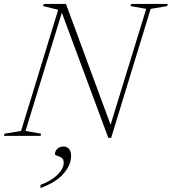

<svg xmlns="http://www.w3.org/2000/svg" viewBox="-47 -690 872 975"><path d="M718 -645 517.5 10H503L267 -625.5L82.5 -25L162 -11L159 0H-27L-24 -11L60 -25L248.5 -640.5L172 -659L175.5 -670H288L514.5 -56.5L695.5 -645L616 -659L619 -670H805L802 -659ZM232 92.5Q232 78 243.8 66Q255.5 54 275.5 54Q293 54 303.5 66.5Q314 79 314 102Q314 147 276.5 191Q239 235 158.5 265V249Q213.5 228.5 245 197.5Q276.5 166.5 276.5 136Q276.5 118.5 265.5 111.2Q254.5 104 243.2 100.8Q232 97.5 232 92.5Z"/></svg>

Font: Newsreader 16pt ExtraLight
Style: Italic
Weight: 275
Italic angle: -17°
Designer: Hugues Gentile
Foundry: Production Type
Version: Version 1.003; ttfautohint (v1.8.3)